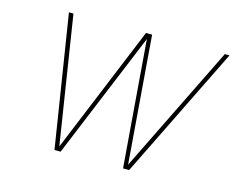

<svg xmlns="http://www.w3.org/2000/svg" viewBox="-101 -880 1254 1028"><g transform="rotate(15 525.5 -366.0)"><path d="M277 0 161 -732H186L297 -25L588 -732H622L678 -26L1025 -732H1051L691 0H657L601 -702L311 0Z"/></g></svg>

Font: Exo Thin Thin
Style: Italic
Weight: 250
Italic angle: -9°
Version: Version 2.000